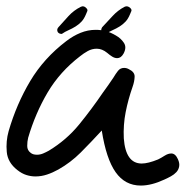

<svg xmlns="http://www.w3.org/2000/svg" viewBox="-20 -576 602 596"><path d="M6.8 -168.9Q31.2 -252.9 73.7 -324.2Q116.2 -395.5 185.5 -448.2Q207 -464.8 230 -474.1Q252.9 -483.4 277.3 -483.4Q293 -483.4 308.1 -479.5Q323.2 -475.6 339.8 -465.8Q355.5 -457 364.7 -442.9Q374 -428.7 363.3 -409.2Q355.5 -395.5 343.8 -395.5Q335.9 -395.5 328.1 -400.4Q320.3 -405.3 312.5 -412.1Q296.9 -424.8 280.3 -424.8Q265.6 -424.8 252.4 -417.5Q239.3 -410.2 228.5 -401.4Q166 -353.5 127.9 -289.1Q89.8 -224.6 67.4 -148.4Q64.5 -136.7 64.5 -123Q64.5 -109.4 75.2 -101.6Q82 -95.7 94.7 -95.7Q104.5 -95.7 113.8 -99.6Q123 -103.5 131.8 -108.4Q186.5 -141.6 225.6 -189.5Q264.6 -237.3 299.8 -289.1Q307.6 -299.8 315.9 -311.5Q324.2 -323.2 332 -335Q338.9 -346.7 346.2 -356Q353.5 -365.2 365.2 -365.2Q373 -365.2 379.9 -361.3Q398.4 -352.5 397.9 -337.9Q397.5 -323.2 391.6 -306.6Q377.9 -267.6 370.1 -228Q362.3 -188.5 364.3 -146.5Q370.1 -68.4 419.9 -68.4Q439.5 -68.4 470.7 -81.1Q480.5 -85.9 491.2 -92.8Q502 -99.6 511.7 -99.6Q524.4 -99.6 532.2 -82Q538.1 -69.3 536.1 -59.1Q534.2 -48.8 527.3 -41.5Q520.5 -34.2 510.7 -28.8Q501 -23.4 490.2 -18.6Q450.2 0 417 0Q368.2 0 338.9 -41.5Q309.6 -83 295.9 -170.9Q261.7 -133.8 230.5 -102.5Q199.2 -71.3 161.1 -49.8Q143.6 -40 126 -34.2Q108.4 -28.3 89.8 -28.3Q76.2 -28.3 62 -32.7Q47.9 -37.1 34.2 -47.9Q3.9 -71.3 1 -104.5Q-2 -137.7 6.8 -168.9ZM384.8 -550.8Q389.6 -545.9 387.7 -541.5Q385.7 -537.1 383.8 -532.2Q377.9 -517.6 369.6 -508.8Q361.3 -500 351.1 -493.7Q340.8 -487.3 329.6 -482.4Q318.4 -477.5 308.6 -470.7Q297.9 -470.7 295.9 -476.6Q292 -482.4 296.9 -491.2Q313.5 -508.8 329.6 -526.4Q345.7 -543.9 366.2 -554.7Q376 -559.6 384.8 -550.8ZM248 -550.8Q252.9 -545.9 251 -541.5Q249 -537.1 247.1 -532.2Q241.2 -517.6 232.9 -508.8Q224.6 -500 214.4 -493.7Q204.1 -487.3 192.9 -482.4Q181.6 -477.5 171.9 -470.7Q163.1 -470.7 159.2 -476.6Q155.3 -484.4 161.1 -491.2Q176.8 -508.8 192.9 -526.4Q209 -543.9 230.5 -554.7Q240.2 -559.6 248 -550.8Z"/></svg>

Font: Scriphy
Style: Regular
Weight: 400
Designer: Ala M. Lockhart
Foundry: Ala M. Lockhart
Version: Version 1.0 2021